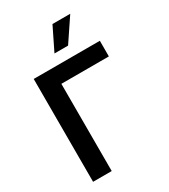

<svg xmlns="http://www.w3.org/2000/svg" viewBox="-229 -1069 1037 1176"><g transform="rotate(-30 289.5 -480.5)"><path d="M203.5 0H71.7V-727.3H539.4V-616.8H203.5ZM356.2 -799H259.9L339.5 -961.3H465.2Z"/></g></svg>

Font: Linik Sans SemiBold
Style: Regular
Weight: 600
Designer: Rasmus Andersson (font), Cristiano Sobral (main changes)
Foundry: rsms
Version: Version 3.018;June 1, 2022;FontCreator 14.0.0.2814 64-bit; t